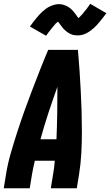

<svg xmlns="http://www.w3.org/2000/svg" viewBox="-20 -1000 585 1020"><path d="M0 0 12 -74Q21 -130 37 -185.5Q53 -241 71 -296.5Q89 -352 108.5 -407Q128 -462 149 -516.5Q170 -571 191.5 -626Q213 -681 236 -735H394Q399 -681 402.5 -626Q406 -571 409 -516.5Q412 -462 413.5 -407Q415 -352 415 -296.5Q415 -241 412 -185.5Q409 -130 400 -74L388 0H250L262 -74Q265 -92 267.5 -110Q270 -128 271 -146H165Q161 -128 157 -110Q153 -92 150 -74L138 0ZM195 -260H280Q283 -330 284 -399.5Q285 -469 285 -539Q260 -469 237 -399.5Q214 -330 195 -260ZM225 -810 139 -859Q148 -872 157 -883.5Q166 -895 174 -904.5Q182 -914 189.5 -922.5Q197 -931 205 -938Q213 -945 223.5 -953Q234 -961 245 -966Q256 -971 268 -974.5Q280 -978 292 -978Q297 -978 301.5 -977.5Q306 -977 311 -976Q316 -975 320 -973.5Q324 -972 328.5 -970.5Q333 -969 337 -966.5Q341 -964 344.5 -962Q348 -960 351 -957.5Q354 -955 358 -951.5Q362 -948 365.5 -944.5Q369 -941 371.5 -937.5Q374 -934 376.5 -931Q379 -928 381.5 -925Q384 -922 386.5 -917.5Q389 -913 392.5 -909Q396 -905 398.5 -902Q401 -899 401 -897Q399 -897 396.5 -897.5Q394 -898 392 -898H389Q389 -899 392.5 -901Q396 -903 400 -906.5Q404 -910 405.5 -912Q407 -914 409 -916Q411 -918 413 -920Q415 -922 417.5 -924.5Q420 -927 421.5 -929.5Q423 -932 425.5 -935Q428 -938 430.5 -941Q433 -944 436 -947.5Q439 -951 442 -955Q445 -959 447.5 -963Q450 -967 453.5 -971Q457 -975 459 -980L545 -930Q536 -917 527 -906Q518 -895 510 -885Q502 -875 494.5 -867Q487 -859 479.5 -852Q472 -845 461 -837Q450 -829 439.5 -823.5Q429 -818 417 -815Q405 -812 393 -812Q388 -812 383.5 -812.5Q379 -813 374 -813.5Q369 -814 364.5 -815.5Q360 -817 356 -819Q352 -821 348 -823Q344 -825 340.5 -827.5Q337 -830 333.5 -832.5Q330 -835 326.5 -838.5Q323 -842 319.5 -845Q316 -848 313.5 -851.5Q311 -855 308.5 -858.5Q306 -862 303.5 -865Q301 -868 298 -872Q295 -876 292 -880.5Q289 -885 286 -887.5Q283 -890 284 -892H295Q296 -892 296 -891Q295 -890 292 -888Q289 -886 285 -882.5Q281 -879 279 -877.5Q277 -876 275 -874Q273 -872 271.5 -869.5Q270 -867 267.5 -864.5Q265 -862 263 -859.5Q261 -857 258.5 -854Q256 -851 253.5 -848Q251 -845 248.5 -841.5Q246 -838 243 -834.5Q240 -831 237 -827Q234 -823 231 -818.5Q228 -814 225 -810Z"/></svg>

Font: Iosevka Term Curly Hv Obl
Style: Regular
Weight: 900
Italic angle: -9°
Designer: Belleve Invis
Foundry: Belleve Invis
Version: Version 32.3.0